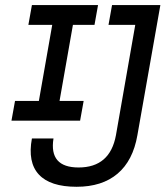

<svg xmlns="http://www.w3.org/2000/svg" viewBox="-20 -713 641 743"><path d="M276.4 9.8Q174.3 9.8 130.4 -37.6Q86.4 -85 103.5 -177.2H187Q168.9 -64.9 284.2 -64.9Q405.8 -64.9 428.7 -189.9L503.4 -616.7H399.9L413.6 -693.4H600.6L511.7 -189.9Q494.6 -91.3 434.8 -40.8Q375 9.8 276.4 9.8ZM24.4 -246.1 38.1 -322.3H130.4L182.1 -616.7H89.8L103.5 -693.4H359.4L345.7 -616.7H262.2L210.4 -322.3H303.7L290 -246.1Z"/></svg>

Font: Cascadia Code NF SemiLight
Style: Italic
Weight: 350
Italic angle: -10°
Monospace: yes
Designer: Aaron Bell
Foundry: Saja Typeworks
Version: Version 2404.023; ttfautohint (v1.8.4)